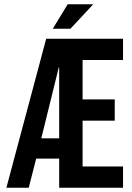

<svg xmlns="http://www.w3.org/2000/svg" viewBox="-20 -882 620 902"><path d="M197 -700H558V-600H368V-415H519V-315H368V-100H558V0H258V-137H150L115 0H10ZM258 -232V-565H256L174 -232ZM298 -862H418L311 -747H228Z"/></svg>

Font: kids-team
Style: team
Weight: 400
Designer: Ryoichi Tsunekawa, Thomas Gollenia, Laura Emeder
Foundry: Ryoichi Tsunekawa, Thomas Gollenia, Laura Emeder
Version: Version 2.000